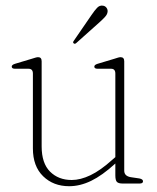

<svg xmlns="http://www.w3.org/2000/svg" viewBox="-20 -650 556 680"><path d="M96.5 -124.5V-389.5Q96.5 -406.5 81 -406.5H33.5Q21.5 -406.5 21.5 -414Q21.5 -420.5 33 -424L93 -442Q100.5 -444.5 106 -446Q111.5 -447.5 115 -447.5Q127.5 -447.5 127.5 -433V-131.5Q127.5 -72 157.2 -42.2Q187 -12.5 234 -12.5Q265 -12.5 300.5 -29.5Q336 -46.5 377.5 -84L388.5 -93.5V-389.5Q388.5 -406.5 373.5 -406.5H326Q314 -406.5 314 -414Q314 -420.5 325.5 -424L385.5 -442Q393 -444.5 398.2 -446Q403.5 -447.5 407 -447.5Q420 -447.5 420 -433V-45.5Q420 -26.5 443 -22.5L473.5 -18Q486.5 -15.5 486.5 -8Q486.5 0 474.5 0H414.5Q399.5 0 394 -5.8Q388.5 -11.5 388.5 -29V-71L387.5 -70Q342 -28.5 302.8 -9.5Q263.5 9.5 225 9.5Q169 9.5 132.8 -25.8Q96.5 -61 96.5 -124.5ZM303.5 -596Q315 -613 323.8 -622.2Q332.5 -631.5 344 -630Q352.5 -629 357.2 -622.5Q362 -616 361 -608Q360 -599 352.2 -590.5Q344.5 -582 334 -572.5L250 -497.5Q245 -493 241 -496.5Q236.5 -499.5 242 -506.5Z"/></svg>

Font: Fraunces 72pt Soft Thin
Style: Regular
Weight: 100
Version: Version 1.000;[b76b70a41]